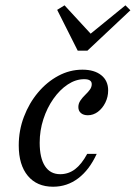

<svg xmlns="http://www.w3.org/2000/svg" viewBox="-20 -686 507 717"><path d="M178.2 11.3Q117.7 11.3 83.9 -29.4Q50 -70.2 50 -142.7Q50 -199.2 69.4 -250Q88.7 -300.8 121.8 -340.3Q154.8 -379.8 197.6 -402.8Q240.3 -425.8 287.9 -425.8Q332.3 -425.8 358.1 -405.2Q383.9 -384.7 383.9 -348.4Q383.9 -324.2 373.4 -302.8Q362.9 -281.5 345.6 -268.5Q328.2 -255.6 308.1 -255.6Q291.9 -255.6 282.3 -263.7Q272.6 -271.8 272.6 -286.3Q272.6 -299.2 280.2 -310.5Q287.9 -321.8 298 -331.5Q308.1 -341.1 315.3 -350.8Q322.6 -360.5 322.6 -371.8Q322.6 -390.3 294.4 -390.3Q262.9 -390.3 233.1 -370.6Q203.2 -350.8 179.4 -316.9Q155.6 -283.1 141.9 -240.7Q128.2 -198.4 128.2 -153.2Q128.2 -96 148 -65.7Q167.7 -35.5 204.8 -35.5Q235.5 -35.5 260.1 -54Q284.7 -72.6 305.6 -111.3H341.1Q313.7 -51.6 272.2 -20.2Q230.6 11.3 178.2 11.3ZM448.4 -666.1 466.9 -647.6 306.5 -496.8H270.2L193.5 -649.2L221 -666.1L333.1 -544.4L296 -541.9Z"/></svg>

Font: Playfair 9pt
Style: Italic
Weight: 400
Italic angle: -15.6°
Designer: Claus Eggers Sørensen
Foundry: Claus Eggers Sørensen
Version: Version 2.001;gftools[0.9.30]